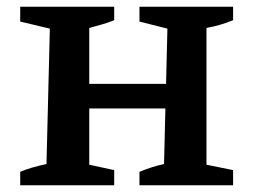

<svg xmlns="http://www.w3.org/2000/svg" viewBox="-20 -550 753 570"><path d="M40 0V-40Q74 -54 118 -63L128 -465L40 -486V-530H319V-490Q302 -483 286 -478.5Q270 -474 245 -467V-301H473L477 -465L394 -486V-530H672V-490Q655 -483 635 -477Q615 -471 593 -467V-61L672 -45V0H394V-40Q414 -48 431 -53.5Q448 -59 467 -63L471 -228H245V-61L319 -45V0Z"/></svg>

Font: Piazzolla SC SemiBold
Style: Regular
Weight: 600
Designer: Juan Pablo del Peral
Foundry: Huerta Tipografica
Version: Version 1.330